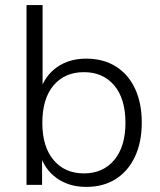

<svg xmlns="http://www.w3.org/2000/svg" viewBox="-20 -725 629 753"><path d="M318 8Q251 8 203 -26Q155 -60 137 -119H145V0H84V-705H147V-370H138Q156 -428 203.5 -461.5Q251 -495 318 -495Q385 -495 434 -464.5Q483 -434 509.5 -377.5Q536 -321 536 -244Q536 -167 509 -110Q482 -53 433.5 -22.5Q385 8 318 8ZM309 -45Q384 -45 428 -97.5Q472 -150 472 -243Q472 -338 428 -390Q384 -442 309 -442Q234 -442 190 -390Q146 -338 146 -243Q146 -150 190 -97.5Q234 -45 309 -45Z"/></svg>

Font: Nunito Sans 11pt Light
Style: Regular
Weight: 300
Version: Version 3.101;gftools[0.9.27]